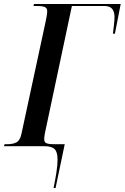

<svg xmlns="http://www.w3.org/2000/svg" viewBox="-51 -734 626 964"><path d="M-31 0 -28 -10H-12Q13 -10 31 -19Q49 -28 56 -59L178 -625Q181 -639 183.5 -654Q186 -669 186 -678Q186 -694 173 -699Q160 -704 137 -704H117L120 -714H555L526 -565H516Q519 -590 521.5 -612.5Q524 -635 524 -648Q524 -674 512.5 -689Q501 -704 471 -704H310L174 -63Q171 -44 171 -35Q171 -19 183 -14.5Q195 -10 214 -10H274L228 210H218Q227 166 232.5 130Q238 94 238 67Q238 29 223 14.5Q208 0 172 0Z"/></svg>

Font: Noto Serif Display ExtraCondensed SemiBold
Style: Italic
Weight: 600
Width: 2
Italic angle: -12°
Designer: Monotype Design Team
Foundry: Monotype Imaging Inc.
Version: Version 2.009